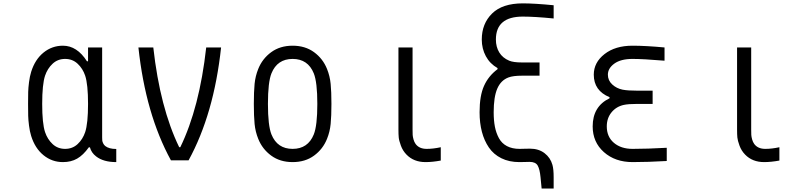

<svg xmlns="http://www.w3.org/2000/svg" viewBox="-20 -947 4707 1134"><path d="M504.6 -76.8Q471.4 -30.6 435.5 -10.1Q399.7 10.4 351.6 10.4Q287.1 10.4 237 -30.3Q186.8 -71 164.1 -143.9Q155.6 -171.2 151.4 -205.1Q147.1 -238.9 146.5 -262.7Q145.8 -286.5 145.8 -333.3Q145.8 -380.2 146.5 -404Q147.1 -427.7 151.4 -461.6Q155.6 -495.4 164.1 -522.8Q186.8 -595.7 237 -636.4Q287.1 -677.1 351.6 -677.1Q434.9 -677.1 493.5 -585.3H500V-666.7H583.3V-135.4Q583.3 -123 584 -116.9Q584.6 -110.7 588.9 -101.2Q593.1 -91.8 601.6 -84.6Q623.7 -67.1 666.7 -67.1V10.4Q590.5 10.4 547.5 -23.4Q519.5 -44.9 511.1 -76.8ZM246.1 -500Q229.2 -448.6 229.2 -333.3Q229.2 -218.1 246.1 -166.7Q260.4 -124.3 290.7 -96Q321 -67.7 364.6 -67.7Q408.2 -67.7 438.5 -96Q468.8 -124.3 483.1 -166.7Q500 -218.1 500 -333.3Q500 -448.6 483.1 -500Q468.8 -542.3 438.5 -570.6Q408.2 -599 364.6 -599Q321 -599 290.7 -570.6Q260.4 -542.3 246.1 -500Z M797.5 -666.7H885.4Q925.1 -310.5 1038.4 -77.5H1044.9Q1158.2 -310.5 1197.9 -666.7H1285.8Q1243.5 -273.4 1093.8 0H989.6Q839.8 -273.4 797.5 -666.7Z M1911.5 -539.7Q1928.4 -498 1932.9 -451.8Q1937.5 -405.6 1937.5 -333.3Q1937.5 -261.1 1932.9 -214.8Q1928.4 -168.6 1911.5 -127Q1887.4 -66.4 1835 -28Q1782.6 10.4 1708.3 10.4Q1634.1 10.4 1581.7 -28Q1529.3 -66.4 1505.2 -127Q1488.3 -168.6 1483.7 -214.8Q1479.2 -261.1 1479.2 -333.3Q1479.2 -405.6 1483.7 -451.8Q1488.3 -498 1505.2 -539.7Q1529.3 -600.3 1581.7 -638.7Q1634.1 -677.1 1708.3 -677.1Q1782.6 -677.1 1835 -638.7Q1887.4 -600.3 1911.5 -539.7ZM1583.3 -513.7Q1562.5 -461.6 1562.5 -333.3Q1562.5 -205.1 1583.3 -153Q1617.8 -67.7 1708.3 -67.7Q1798.8 -67.7 1833.3 -153Q1854.2 -205.1 1854.2 -333.3Q1854.2 -461.6 1833.3 -513.7Q1798.8 -599 1708.3 -599Q1617.8 -599 1583.3 -513.7Z M2583.3 1.3Q2533.9 10.4 2493.5 10.4Q2423.8 10.4 2380.9 -33.9Q2358.7 -56.6 2347.7 -86.9Q2336.6 -117.2 2335 -135.1Q2333.3 -153 2333.3 -181.6V-666.7H2416.7V-181.6Q2416.7 -161.5 2417.3 -150.4Q2418 -139.3 2422.2 -123.7Q2426.4 -108.1 2434.9 -96.4Q2456.4 -67.7 2500 -67.7Q2539.1 -67.7 2583.3 -77.5Z M2918.6 -538.4V-544.9Q2873.7 -570.3 2849.6 -614.9Q2825.5 -659.5 2825.5 -713.5Q2825.5 -807.3 2886.4 -867.2Q2947.3 -927.1 3067.7 -927.1Q3138 -927.1 3250 -916V-837.9Q3138 -849 3067.7 -849Q2908.9 -849 2908.9 -713.5Q2908.9 -669.9 2928.7 -637.4Q2948.6 -604.8 2987.6 -588.5Q3012.4 -578.1 3063.2 -578.1H3166.7V-500H3063.8Q3010.4 -500 2983.1 -489.6Q2938.2 -472.7 2917 -423.5Q2895.8 -374.3 2895.8 -283.9Q2895.8 -235.7 2903 -198.6Q2910.2 -161.5 2926.8 -130.9Q2943.4 -100.3 2974.3 -84Q3005.2 -67.7 3048.8 -67.7Q3056.6 -67.7 3077.5 -68.4Q3098.3 -69 3110 -69Q3161.5 -69 3196.3 -42.3Q3231.1 -15.6 3242.8 26.7Q3250 52.1 3250 99.6V166.7H3179L3172.5 99.6Q3168 52.1 3155.6 30.6Q3143.2 9.1 3107.4 9.1Q3099 9.1 3079.1 9.8Q3059.2 10.4 3047.5 10.4Q2987 10.4 2941.1 -12.4Q2895.2 -35.2 2867.5 -75.8Q2839.8 -116.5 2826.2 -168.6Q2812.5 -220.7 2812.5 -283.9Q2812.5 -381.5 2838.9 -440.1Q2865.2 -498.7 2918.6 -538.4Z M3580.1 -366.5V-373Q3487 -411.5 3487 -505.9Q3487 -578.1 3550.5 -627.6Q3613.9 -677.1 3715.5 -677.1Q3793.6 -677.1 3904.9 -666.7V-588.5Q3778.6 -599 3715.5 -599Q3646.5 -599 3608.4 -571.3Q3570.3 -543.6 3570.3 -505.9Q3570.3 -472 3596 -448.2Q3621.7 -424.5 3657.6 -417.3Q3687.5 -411.5 3744.1 -411.5H3834.6V-333.3H3744.8Q3691.4 -333.3 3664.7 -327.5Q3619.8 -317.7 3591.8 -283.5Q3563.8 -249.3 3563.8 -200.5Q3563.8 -139.3 3605.8 -103.5Q3647.8 -67.7 3716.1 -67.7Q3802.1 -67.7 3918 -74.2V3.9Q3805.3 10.4 3716.1 10.4Q3613.3 10.4 3546.9 -48.5Q3480.5 -107.4 3480.5 -200.5Q3480.5 -318.4 3580.1 -366.5Z M4583.3 1.3Q4533.9 10.4 4493.5 10.4Q4423.8 10.4 4380.9 -33.9Q4358.7 -56.6 4347.7 -86.9Q4336.6 -117.2 4335 -135.1Q4333.3 -153 4333.3 -181.6V-666.7H4416.7V-181.6Q4416.7 -161.5 4417.3 -150.4Q4418 -139.3 4422.2 -123.7Q4426.4 -108.1 4434.9 -96.4Q4456.4 -67.7 4500 -67.7Q4539.1 -67.7 4583.3 -77.5Z"/></svg>

Font: Monoid
Style: Regular
Weight: 400
Width: 4
Monospace: yes
Designer: Andreas Larsen (@larsenwork)
Version: Version 0.61